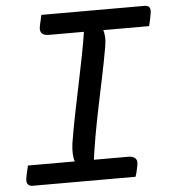

<svg xmlns="http://www.w3.org/2000/svg" viewBox="-51 -747 703 793"><g transform="rotate(-5 300.5 -350.0)"><path d="M310 -57 223 -55 235 -83Q230 -97 229 -116Q228 -135 231 -159Q241 -220 253 -279.5Q265 -339 277.5 -398.5Q290 -458 302 -519Q314 -580 323 -643L410 -645L398 -618Q403 -605 404 -587Q405 -569 401 -546Q390 -484 377.5 -424Q365 -364 352.5 -304Q340 -244 329 -182.5Q318 -121 310 -57ZM479 0H52Q45 0 40 -2.5Q35 -5 32 -9.5Q29 -14 28.5 -20Q28 -26 29 -33Q31 -43 32.5 -51.5Q34 -60 36.5 -68.5Q39 -77 40 -85H455Q470 -85 478.5 -80.5Q487 -76 490 -68Q493 -60 491 -49Q489 -40 487.5 -32Q486 -24 484 -16Q482 -8 479 0ZM150 -700H578Q593 -700 598 -691Q603 -682 600 -667Q599 -660 597.5 -653Q596 -646 595 -640Q594 -634 592 -627.5Q590 -621 589 -615H175Q152 -615 144 -625Q136 -635 139 -651Q140 -658 141.5 -664Q143 -670 144.5 -676Q146 -682 147 -688Q148 -694 150 -700Z"/></g></svg>

Font: Rec Mono Semicasual
Style: Italic
Weight: 400
Italic angle: -10°
Version: Version 1.085; ttfautohint (v1.8.4.7-5d5b)